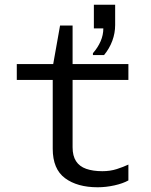

<svg xmlns="http://www.w3.org/2000/svg" viewBox="-20 -782 640 812"><path d="M393 10Q307 10 255 -28.5Q203 -67 203 -153V-444H51V-511H205L234 -674H287V-511H523V-444H287V-159Q287 -123 301.5 -100.5Q316 -78 344.5 -68Q373 -58 413 -58Q446 -58 474 -67Q502 -76 523 -86V-19Q500 -6 464 2Q428 10 393 10ZM373 -549V-557Q394 -581 405.5 -607.5Q417 -634 417 -662H377V-762H467V-676Q467 -642 455 -609.5Q443 -577 420 -549Z"/></svg>

Font: Chivo Mono Medium Light
Style: Regular
Weight: 300
Monospace: yes
Version: Version 1.008